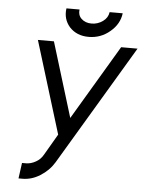

<svg xmlns="http://www.w3.org/2000/svg" viewBox="-59 -922 738 979"><g transform="rotate(5 310.0 -432.5)"><path d="M110 -702 255 -230 192 -122Q178 -97 154 -84Q129 -70 104 -70H84L73 10H93Q140 10 183 -17Q228 -45 254 -88L620 -702H536L309 -320L192 -702ZM241 -875Q233 -820 268 -780Q305 -740 366 -740Q428 -740 475 -780Q522 -819 529 -875H462Q458 -846 433 -828Q407 -809 375 -809Q343 -809 323 -828Q304 -846 308 -875Z"/></g></svg>

Font: Unageo
Style: Regular-Italic
Weight: 400
Designer: Richard Sepsi
Foundry: Richard Sepsi
Version: Version 2.000